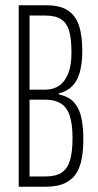

<svg xmlns="http://www.w3.org/2000/svg" viewBox="-20 -708 370 728"><path d="M51 0V-688H156Q210 -688 239.5 -667Q269 -646 280.5 -608Q292 -570 292 -516Q292 -469 283 -435.5Q274 -402 254.5 -382Q235 -362 203 -354V-350Q244 -341 263.5 -316.5Q283 -292 289.5 -257Q296 -222 296 -180Q296 -145 291 -112.5Q286 -80 271.5 -54.5Q257 -29 228 -14.5Q199 0 152 0ZM92 -39H154Q193 -39 215 -54.5Q237 -70 246 -102Q255 -134 255 -184Q255 -237 244.5 -269Q234 -301 211 -315.5Q188 -330 153 -330H92ZM92 -368H151Q182 -368 204 -383Q226 -398 238.5 -429Q251 -460 251 -509Q251 -559 242.5 -589.5Q234 -620 212.5 -634.5Q191 -649 152 -649H92Z"/></svg>

Font: Saira UltraCondensed ExtraLight
Style: Regular
Weight: 250
Width: 1
Designer: Hector Gatti with collaboration of the Omnibus-Type team
Foundry: Omnibus-Type
Version: Version 1.101